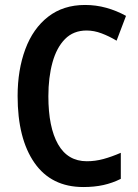

<svg xmlns="http://www.w3.org/2000/svg" viewBox="-20 -744 557 774"><path d="M329 -621Q276 -621 242 -586.5Q208 -552 191.5 -492Q175 -432 175 -356Q175 -231 214 -162.5Q253 -94 330 -94Q364 -94 397 -103Q430 -112 467 -128V-23Q433 -6 396.5 2Q360 10 316 10Q187 10 119 -87.5Q51 -185 51 -357Q51 -462 82 -545.5Q113 -629 174 -676.5Q235 -724 323 -724Q367 -724 408.5 -712.5Q450 -701 488 -680L450 -580Q420 -598 389.5 -609.5Q359 -621 329 -621Z"/></svg>

Font: Noto Sans Sinhala Condensed SemiBold
Style: Regular
Weight: 600
Width: 3
Designer: Jelle Bosma - Monotype Design Team
Foundry: Monotype Imaging Inc.
Version: Version 2.006; ttfautohint (v1.8.4.7-5d5b)